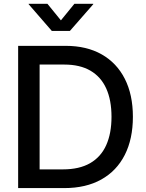

<svg xmlns="http://www.w3.org/2000/svg" viewBox="-20 -962 746 982"><path d="M308.6 0H128.9V-95.7H302.2Q385.7 -95.7 440.9 -127.4Q496.1 -159.2 523.2 -219.5Q550.3 -279.8 550.3 -364.7Q550.3 -449.7 523.4 -509.3Q496.6 -568.8 442.9 -600.3Q389.2 -631.8 308.6 -631.8H125V-727.5H315.9Q423.3 -727.5 500.2 -683.8Q577.1 -640.1 618.4 -558.8Q659.7 -477.5 659.7 -364.7Q659.7 -251.5 618.2 -169.7Q576.7 -87.9 498 -43.9Q419.4 0 308.6 0ZM182.6 -727.5V0H72.8V-727.5ZM222.7 -942.4 291.5 -857.9 360.4 -942.4H457V-940.4L337.4 -803.7H245.1L126.5 -940.4V-942.4Z"/></svg>

Font: Inter 24pt Medium
Style: Regular
Weight: 500
Designer: Rasmus Andersson
Foundry: rsms
Version: Version 4.001;git-66647c0bb